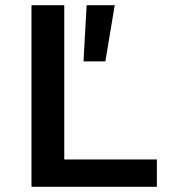

<svg xmlns="http://www.w3.org/2000/svg" viewBox="-20 -718 690 738"><path d="M101 0V-698H227V-105H583V0ZM301 -482 313 -698H421L385 -482Z"/></svg>

Font: Azeret Mono Medium
Style: Regular
Weight: 500
Designer: Martin Vácha
Foundry: Displaay
Version: Version 1.002